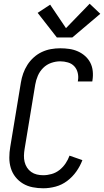

<svg xmlns="http://www.w3.org/2000/svg" viewBox="-20 -1002 558 1030"><path d="M212 8Q183 8 155 2.5Q127 -3 103.5 -17Q80 -31 63 -52.5Q46 -74 38 -100.5Q30 -127 30 -156Q30 -185 35 -214L92 -559Q96 -584 104.5 -608Q113 -632 127 -654Q141 -676 161 -694Q181 -712 204.5 -723Q228 -734 253 -738.5Q278 -743 303 -743Q328 -743 352 -739.5Q376 -736 397.5 -726.5Q419 -717 436.5 -701.5Q454 -686 464.5 -665.5Q475 -645 477.5 -620.5Q480 -596 476 -571Q476 -569 475.5 -567.5Q475 -566 475 -565H397Q398 -566 398 -567Q398 -568 398 -569Q402 -590 397 -611Q392 -632 378.5 -646.5Q365 -661 344.5 -667Q324 -673 303 -673Q279 -673 254.5 -664.5Q230 -656 211.5 -637.5Q193 -619 183 -595.5Q173 -572 169 -548L112 -203Q109 -185 108.5 -167.5Q108 -150 112 -133.5Q116 -117 125 -103Q134 -89 147.5 -79.5Q161 -70 177.5 -66Q194 -62 212 -62Q234 -62 257 -68.5Q280 -75 299 -90Q318 -105 331.5 -125Q345 -145 353 -167L422 -143Q410 -111 389.5 -82Q369 -53 340.5 -31.5Q312 -10 278.5 -1Q245 8 212 8ZM285 -801 182 -933 249 -977 334 -851 461 -982 518 -928 368 -801Z"/></svg>

Font: Iosevka SS04
Style: Italic
Weight: 400
Italic angle: -9°
Monospace: yes
Designer: Belleve Invis
Foundry: Belleve Invis
Version: Version 19.0.0; ttfautohint (v1.8.4)